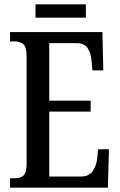

<svg xmlns="http://www.w3.org/2000/svg" viewBox="-20 -861 549 881"><path d="M26 0V-43H47Q73 -43 87.5 -55.5Q102 -68 102 -107V-602Q102 -647 86 -659Q70 -671 47 -671H26V-714H450L454 -538H404L400 -581Q398 -615 383 -639Q368 -663 332 -663H206V-399H396V-349H206V-51H352Q388 -51 405 -75.5Q422 -100 426 -133L430 -176H480L475 0ZM143 -780V-841H374V-780Z"/></svg>

Font: Noto Serif Lao ExtraCondensed Medium
Style: Regular
Weight: 500
Width: 2
Designer: Monotype Design Team
Foundry: Monotype Imaging Inc.
Version: Version 2.003; ttfautohint (v1.8.4.7-5d5b)